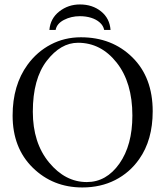

<svg xmlns="http://www.w3.org/2000/svg" viewBox="-20 -824 735 854"><path d="M199.7 -690.9Q204.1 -742.2 243.9 -773.2Q283.7 -804.2 335.4 -804.2Q391.1 -804.2 429.4 -773.4Q467.8 -742.7 471.7 -690.9H443.4Q439.5 -710 423.8 -723.9Q408.2 -737.8 385.3 -744.9Q362.3 -752 335.4 -752Q296.4 -752 264.4 -735.4Q232.4 -718.8 227.5 -690.9ZM327.1 -633.8Q250 -633.8 188 -553.5Q126 -473.1 126 -327.1Q126 -189 198 -101.6Q270 -14.2 366.2 -14.2Q453.1 -14.2 511 -96.2Q568.8 -178.2 568.8 -310.1Q568.8 -457 499 -545.4Q429.2 -633.8 327.1 -633.8ZM659.2 -329.1Q659.2 -201.2 599.1 -116.2Q557.1 -56.2 492.4 -23.2Q427.7 9.8 346.2 9.8Q215.3 9.8 125.7 -78.1Q36.1 -166 36.1 -310.1Q36.1 -444.8 102.5 -536.1Q144.5 -593.8 205.8 -626Q267.1 -658.2 339.8 -658.2Q478 -658.2 568.6 -569.1Q659.2 -480 659.2 -329.1Z"/></svg>

Font: Linux Libertine Display
Style: Regular
Weight: 400
Designer: Philipp H. Poll
Foundry: Philipp H. Poll
Version: Version 5.0.9